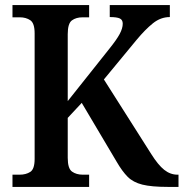

<svg xmlns="http://www.w3.org/2000/svg" viewBox="-20 -734 721 754"><path d="M29 0V-48H57Q82 -48 99 -59Q116 -70 116 -110V-603Q116 -643 99 -654.5Q82 -666 58 -666H29V-714H330V-666H304Q279 -666 262.5 -654Q246 -642 246 -600V-337L409 -542Q438 -578 450 -600.5Q462 -623 462 -641Q462 -656 450.5 -661.5Q439 -667 411 -667V-714H647V-667Q611 -667 580.5 -642.5Q550 -618 516 -577L388 -422L574 -129Q601 -86 625 -67Q649 -48 677 -48H681V0H639Q575 0 539 -9Q503 -18 481.5 -39.5Q460 -61 438 -99L301 -330L246 -271V-114Q246 -72 263 -60Q280 -48 305 -48H330V0Z"/></svg>

Font: Noto Serif SemiCondensed SemiBold
Style: Regular
Weight: 600
Width: 4
Designer: Monotype Design Team
Foundry: Monotype Imaging Inc.
Version: Version 2.013; ttfautohint (v1.8.4.7-5d5b)